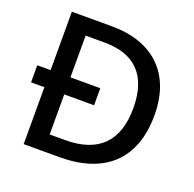

<svg xmlns="http://www.w3.org/2000/svg" viewBox="-126 -843 984 973"><g transform="rotate(20 366.5 -357.0)"><path d="M316 -714H100V-399H28V-307H100V0H294C533 0 673 -123 673 -364C673 -593 533 -714 316 -714ZM309 -624C468 -624 560 -542 560 -361C560 -182 470 -91 290 -91H207V-307H368V-399H207V-624Z"/></g></svg>

Font: Noto Sans Medefaidrin Medium
Style: Regular
Weight: 500
Designer: Dalton Maag Ltd
Foundry: Dalton Maag Ltd
Version: Version 1.002